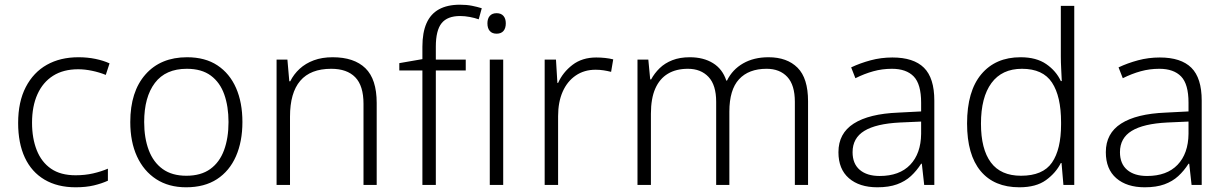

<svg xmlns="http://www.w3.org/2000/svg" viewBox="-20 -785 5203 815"><path d="M301 10Q224 10 169 -22.5Q114 -55 85.5 -116Q57 -177 57 -263Q57 -353 89.5 -415.5Q122 -478 179 -510Q236 -542 313 -542Q351 -542 385 -535Q419 -528 445 -516L429 -467Q402 -478 371 -484.5Q340 -491 312 -491Q249 -491 205.5 -463.5Q162 -436 139 -385Q116 -334 116 -264Q116 -198 136 -147.5Q156 -97 196.5 -69Q237 -41 301 -41Q341 -41 375.5 -49Q410 -57 438 -69V-18Q412 -6 378.5 2Q345 10 301 10Z M1009 -267Q1009 -184 981.5 -121.5Q954 -59 901 -24.5Q848 10 770 10Q696 10 643 -24.5Q590 -59 561.5 -121Q533 -183 533 -267Q533 -396 597.5 -469Q662 -542 774 -542Q851 -542 903 -507.5Q955 -473 982 -411.5Q1009 -350 1009 -267ZM592 -267Q592 -199 611.5 -147.5Q631 -96 670.5 -67.5Q710 -39 771 -39Q833 -39 872.5 -67.5Q912 -96 931 -147.5Q950 -199 950 -267Q950 -333 932 -384Q914 -435 875 -464Q836 -493 773 -493Q683 -493 637.5 -433Q592 -373 592 -267Z M1392 -542Q1483 -542 1531 -495.5Q1579 -449 1579 -348V0H1523V-344Q1523 -421 1488 -457Q1453 -493 1386 -493Q1298 -493 1254.5 -442Q1211 -391 1211 -290V0H1154V-532H1200L1208 -440H1212Q1227 -470 1252 -493Q1277 -516 1312 -529Q1347 -542 1392 -542Z M1957 -486H1830V0H1773V-486H1675V-517L1773 -534V-587Q1773 -647 1790.5 -686.5Q1808 -726 1843.5 -745.5Q1879 -765 1932 -765Q1961 -765 1983.5 -760.5Q2006 -756 2025 -750L2012 -703Q1995 -709 1974 -713Q1953 -717 1933 -717Q1879 -717 1854.5 -686.5Q1830 -656 1830 -587V-532H1957Z M2116 -532V0H2059V-532ZM2088 -729Q2107 -729 2117 -717.5Q2127 -706 2127 -686Q2127 -665 2117 -653.5Q2107 -642 2088 -642Q2069 -642 2059 -653.5Q2049 -665 2049 -686Q2049 -706 2059 -717.5Q2069 -729 2088 -729Z M2511 -541Q2530 -541 2548.5 -539Q2567 -537 2583 -533L2574 -480Q2558 -484 2542 -486.5Q2526 -489 2508 -489Q2460 -489 2424 -464.5Q2388 -440 2368.5 -396Q2349 -352 2349 -292V0H2292V-532H2340L2346 -433H2349Q2369 -478 2410 -509.5Q2451 -541 2511 -541Z M3242 -542Q3321 -542 3365.5 -497.5Q3410 -453 3410 -355V0H3354V-353Q3354 -424 3322 -458.5Q3290 -493 3234 -493Q3158 -493 3117 -448.5Q3076 -404 3076 -311V0H3020V-353Q3020 -424 2987.5 -458.5Q2955 -493 2900 -493Q2850 -493 2815 -472Q2780 -451 2761.5 -409Q2743 -367 2743 -302V0H2686V-532H2732L2740 -448H2744Q2758 -474 2780 -495.5Q2802 -517 2834 -529.5Q2866 -542 2908 -542Q2966 -542 3006.5 -517Q3047 -492 3063 -443H3066Q3089 -490 3134.5 -516Q3180 -542 3242 -542Z M3768 -541Q3858 -541 3902 -497.5Q3946 -454 3946 -358V0H3903L3893 -90H3890Q3871 -60 3846.5 -37.5Q3822 -15 3787.5 -2.5Q3753 10 3704 10Q3628 10 3583.5 -28.5Q3539 -67 3539 -139Q3539 -219 3604 -260.5Q3669 -302 3793 -307L3890 -312V-349Q3890 -428 3858.5 -460.5Q3827 -493 3766 -493Q3725 -493 3687 -482.5Q3649 -472 3611 -453L3593 -499Q3631 -517 3675.5 -529Q3720 -541 3768 -541ZM3800 -265Q3699 -260 3649 -229.5Q3599 -199 3599 -139Q3599 -90 3629.5 -64Q3660 -38 3714 -38Q3798 -38 3843.5 -85.5Q3889 -133 3890 -217V-269Z M4307 10Q4200 10 4142.5 -59Q4085 -128 4085 -261Q4085 -398 4145.5 -470Q4206 -542 4312 -542Q4379 -542 4421 -513Q4463 -484 4483 -441H4487Q4486 -464 4484.5 -493Q4483 -522 4483 -545V-760H4540V0H4494L4486 -93H4483Q4462 -51 4420 -20.5Q4378 10 4307 10ZM4314 -39Q4407 -39 4445.5 -95Q4484 -151 4484 -257V-266Q4484 -376 4445.5 -434.5Q4407 -493 4318 -493Q4233 -493 4188.5 -432.5Q4144 -372 4144 -260Q4144 -152 4186 -95.5Q4228 -39 4314 -39Z M4903 -541Q4993 -541 5037 -497.5Q5081 -454 5081 -358V0H5038L5028 -90H5025Q5006 -60 4981.5 -37.5Q4957 -15 4922.5 -2.5Q4888 10 4839 10Q4763 10 4718.5 -28.5Q4674 -67 4674 -139Q4674 -219 4739 -260.5Q4804 -302 4928 -307L5025 -312V-349Q5025 -428 4993.5 -460.5Q4962 -493 4901 -493Q4860 -493 4822 -482.5Q4784 -472 4746 -453L4728 -499Q4766 -517 4810.5 -529Q4855 -541 4903 -541ZM4935 -265Q4834 -260 4784 -229.5Q4734 -199 4734 -139Q4734 -90 4764.5 -64Q4795 -38 4849 -38Q4933 -38 4978.5 -85.5Q5024 -133 5025 -217V-269Z"/></svg>

Font: Noto Sans Cham Light
Style: Regular
Weight: 300
Version: Version 2.002